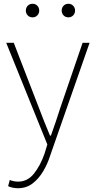

<svg xmlns="http://www.w3.org/2000/svg" viewBox="-20 -754 508 1018"><path d="M74 244Q61 244 47 241Q33 238 23 233L32 200Q40 204 52 206.5Q64 209 76 209Q126 209 160 166.5Q194 124 216 61L231 12L13 -527H53L186 -183Q199 -149 214.5 -109.5Q230 -70 245 -35H250Q263 -70 276 -109.5Q289 -149 300 -183L418 -527H455L245 74Q232 115 209 154Q186 193 153 218.5Q120 244 74 244ZM153 -662Q137 -662 127 -672.5Q117 -683 117 -698Q117 -713 127 -723.5Q137 -734 153 -734Q168 -734 178 -723.5Q188 -713 188 -698Q188 -683 178 -672.5Q168 -662 153 -662ZM343 -662Q327 -662 317 -672.5Q307 -683 307 -698Q307 -713 317 -723.5Q327 -734 343 -734Q358 -734 368 -723.5Q378 -713 378 -698Q378 -683 368 -672.5Q358 -662 343 -662Z"/></svg>

Font: Noto Sans TC
Style: Regular
Weight: 100
Designer: Ryoko NISHIZUKA 西塚涼子 (kana, bopomofo & ideographs); Paul D. Hunt (Latin, Greek & Cyrillic); Sandoll Communications 산돌커뮤니
Foundry: Adobe
Version: Version 2.004;hotconv 1.0.118;makeotfexe 2.5.65603